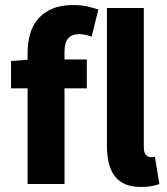

<svg xmlns="http://www.w3.org/2000/svg" viewBox="-20 -733 667 765"><path d="M90 0V-381H24V-490L90 -495V-522Q90 -561 99.5 -596Q109 -631 131 -657Q153 -683 188 -698Q223 -713 273 -713Q304 -713 329.5 -707Q355 -701 372 -695L345 -587Q317 -597 294 -597Q267 -597 252 -580.5Q237 -564 237 -526V-496H326V-381H237V0ZM541 12Q503 12 477 0Q451 -12 435.5 -33.5Q420 -55 413 -85.5Q406 -116 406 -154V-701H553V-148Q553 -125 561.5 -116Q570 -107 579 -107Q584 -107 587.5 -107Q591 -107 597 -109L615 0Q603 5 584.5 8.5Q566 12 541 12Z"/></svg>

Font: hySource Sans Pro
Style: Bold
Weight: 700
Designer: Paul D. Hunt
Foundry: Adobe Systems Incorporated
Version: Version 2.021;PS 2.000;hotconv 1.0.86;makeotf.lib2.5.63406